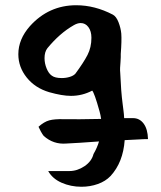

<svg xmlns="http://www.w3.org/2000/svg" viewBox="-20 -504 615 733"><path d="M233 44Q184 48 147 15Q142 9 136 -2Q130 -13 127 -20Q148 -39 168 -44.5Q188 -50 224 -49Q274 -48 366 -50Q364 -65 360 -79Q350 -115 343 -134.5Q336 -154 332 -158Q294 -138 251 -138Q234 -138 213.5 -141.5Q193 -145 168 -152Q114 -168 82 -208Q50 -248 50 -297Q50 -354 94 -404Q166 -484 271 -484Q342 -484 411 -448Q424 -441 432.5 -419Q441 -397 443 -376Q444 -363 443.5 -343.5Q443 -324 441 -298Q441 -294 441 -286Q441 -278 440 -267Q439 -256 438.5 -245.5Q438 -235 439 -226Q442 -154 448 -109Q450 -91 451.5 -81Q453 -71 454 -53Q462 -53 470.5 -53Q479 -53 488 -53Q513 -53 528.5 -32Q544 -11 545 27Q528 27 506 28.5Q484 30 456 31Q450 116 402 168Q383 188 353.5 198.5Q324 209 291 209Q250 209 215 193.5Q180 178 164 149H245Q275 149 302.5 130.5Q330 112 337 84Q351 60 358 36Q317 39 286 41Q255 43 233 44ZM216 -206Q232 -206 246.5 -210.5Q261 -215 268 -223Q299 -265 314 -294Q329 -323 329 -360Q329 -385 317.5 -400.5Q306 -416 288 -416Q276 -416 262 -408Q234 -392 209 -370Q184 -348 161 -320Q150 -306 150 -282Q150 -262 158 -242.5Q166 -223 178 -215Q190 -206 216 -206Z"/></svg>

Font: Mansalva
Style: Regular
Weight: 400
Designer: Carolina Short
Foundry: Carolina Short
Version: Version 2.112; ttfautohint (v1.8.4.7-5d5b)